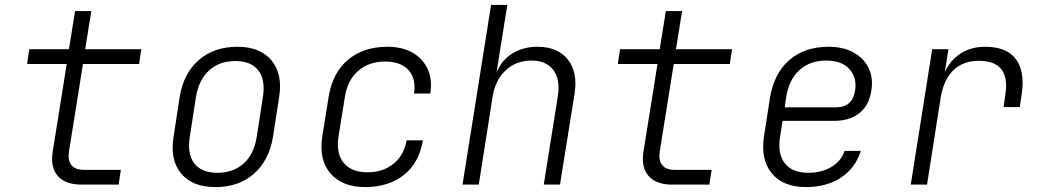

<svg xmlns="http://www.w3.org/2000/svg" viewBox="-20 -750 4240 780"><path d="M311 0Q246 0 215 -35Q184 -70 194 -133L251 -490H90L99 -550H260L285 -705H351L326 -550H554L545 -490H317L260 -133Q255 -98 270.5 -79Q286 -60 320 -60H471L462 0Z M854 10Q762 10 716 -45Q670 -100 685 -194L710 -356Q725 -451 787 -505.5Q849 -560 945 -560Q1037 -560 1083 -504.5Q1129 -449 1114 -356L1089 -194Q1073 -98 1011.5 -44Q950 10 854 10ZM863 -48Q928 -48 970 -86Q1012 -124 1023 -194L1048 -356Q1059 -426 1029.5 -464Q1000 -502 936 -502Q871 -502 829.5 -464Q788 -426 776 -356L751 -194Q740 -124 769.5 -86Q799 -48 863 -48Z M1463 10Q1370 10 1322.5 -45.5Q1275 -101 1289 -194L1315 -356Q1330 -453 1393 -506.5Q1456 -560 1554 -560Q1614 -560 1656 -536Q1698 -512 1717.5 -469.5Q1737 -427 1728 -370H1662Q1671 -432 1639 -466Q1607 -500 1544 -500Q1479 -500 1435.5 -462.5Q1392 -425 1381 -356L1355 -194Q1345 -126 1376.5 -88Q1408 -50 1473 -50Q1536 -50 1578.5 -84.5Q1621 -119 1632 -180H1698Q1683 -89 1621 -39.5Q1559 10 1463 10Z M1859 0 1975 -730H2041L2015 -568L1997 -454Q2016 -504 2060 -532Q2104 -560 2164 -560Q2246 -560 2287 -508Q2328 -456 2314 -368L2255 0H2189L2246 -358Q2257 -427 2228 -465.5Q2199 -504 2139 -504Q2077 -504 2034.5 -464.5Q1992 -425 1981 -356L1925 0Z M2711 0Q2646 0 2615 -35Q2584 -70 2594 -133L2651 -490H2490L2499 -550H2660L2685 -705H2751L2726 -550H2954L2945 -490H2717L2660 -133Q2655 -98 2670.5 -79Q2686 -60 2720 -60H2871L2862 0Z M3255 10Q3160 10 3114.5 -47Q3069 -104 3084 -198L3108 -352Q3124 -451 3186 -505.5Q3248 -560 3346 -560Q3406 -560 3448 -536.5Q3490 -513 3509 -473Q3528 -433 3520 -383Q3511 -322 3471.5 -290.5Q3432 -259 3368 -259H3159L3149 -194Q3138 -126 3168 -87Q3198 -48 3264 -48Q3317 -48 3357 -71.5Q3397 -95 3411 -137H3477Q3455 -67 3396.5 -28.5Q3338 10 3255 10ZM3168 -314H3377Q3443 -314 3454 -383Q3462 -434 3431 -469Q3400 -504 3337 -504Q3270 -504 3227.5 -465Q3185 -426 3174 -356Z M3680 0 3767 -550H3833L3818 -456Q3839 -504 3881.5 -532Q3924 -560 3982 -560Q4071 -560 4108 -508.5Q4145 -457 4130 -364L4123 -315H4057L4064 -364Q4086 -503 3957 -503Q3893 -503 3853.5 -465Q3814 -427 3802 -356L3746 0Z"/></svg>

Font: JetBrains Mono NL ExtraLight
Style: Italic
Weight: 200
Italic angle: -9°
Monospace: yes
Designer: Philipp Nurullin, Konstantin Bulenkov
Foundry: JetBrains
Version: Version 2.305; ttfautohint (v1.8.4.7-5d5b)